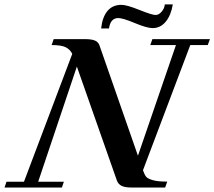

<svg xmlns="http://www.w3.org/2000/svg" viewBox="-50 -838 958 858"><path d="M632.3 -712.4Q606.4 -712.4 552.7 -734.9Q499 -757.3 478.5 -757.3Q443.8 -757.3 437 -710.9H401.9Q407.7 -762.7 430.7 -789.6Q453.6 -816.4 492.7 -816.4Q516.1 -816.4 572.8 -793.7Q629.4 -771 645 -771Q659.7 -771 672.4 -785.9Q685.1 -800.8 686.5 -818.4H722.2Q714.4 -770 690.7 -741.2Q667 -712.4 632.3 -712.4ZM-29.8 0 -21 -25.9H57.1L272.9 -597.2Q263.2 -617.2 243.4 -627Q223.6 -636.7 180.7 -636.7L189.9 -663.1H331.1Q359.4 -663.1 374.8 -656.5Q390.1 -649.9 395 -633.8L566.4 -142.1L736.3 -636.7H621.6L630.9 -663.1H888.2L878.4 -636.7H800.3L588.9 -77.1Q595.7 -57.6 602.8 -48.6Q609.9 -39.6 632.6 -33Q655.3 -26.4 697.3 -26.4L688 0H537.6Q509.3 0 494.1 -7.1Q479 -14.2 472.7 -30.3L293.5 -540.5L120.6 -25.9H235.4L226.6 0Z"/></svg>

Font: Elstob 18pt SemiBold
Style: Italic
Weight: 600
Italic angle: -20°
Designer: Peter S. Baker
Version: Version 1.015